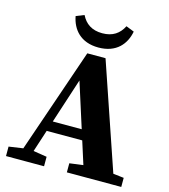

<svg xmlns="http://www.w3.org/2000/svg" viewBox="-124 -954 923 1051"><g transform="rotate(15 337.5 -428.5)"><path d="M8.6 0H224.2V-53.7L129.3 -68.7H111.5L8.6 -53.7V0ZM66.7 0H125.9L289.8 -503.7L450.2 0H621.1L396.2 -658.4H292.9L66.7 0ZM168.6 -190.9H477.8L455.3 -249.1H185.3L168.6 -190.9ZM353.4 0H661.7V-51.5L533.3 -66.5H466.4L353.4 -51.5V0ZM178.3 -838.9C191.6 -766.9 240.9 -704.7 342.9 -704.7C444.9 -704.7 494.3 -766.9 507.6 -838.9L461.7 -857.1C438.9 -812.1 402.2 -785.6 342.9 -785.6C283.9 -785.6 246.4 -812.1 224.2 -857.1L178.3 -838.9Z"/></g></svg>

Font: Source Serif Variable
Style: Regular
Weight: 389
Designer: Frank Grießhammer
Foundry: Adobe Systems Incorporated
Version: Version 3.001;hotconv 1.0.111;makeotfexe 2.5.65597